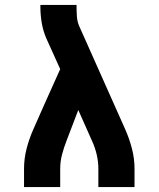

<svg xmlns="http://www.w3.org/2000/svg" viewBox="-20 -755 640 775"><path d="M77 0V-74Q77 -115 87.5 -155.5Q98 -196 115 -234L161 -338L223 -476L167 -600Q154 -630 148.5 -662.5Q143 -695 143 -728V-735H289V-728Q289 -708 290.5 -687.5Q292 -667 300 -649L485 -234Q502 -196 512.5 -155.5Q523 -115 523 -74V0H377V-74Q377 -102 370.5 -130.5Q364 -159 352 -185L296 -311L249 -188Q238 -160 230.5 -131.5Q223 -103 223 -74V0Z"/></svg>

Font: Iosevka Curly Heavy Extended
Style: Regular
Weight: 900
Width: 7
Monospace: yes
Designer: Belleve Invis
Foundry: Belleve Invis
Version: Version 11.1.0; ttfautohint (v1.8.3)